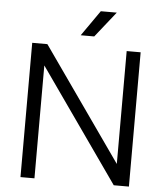

<svg xmlns="http://www.w3.org/2000/svg" viewBox="-61 -1000 903 1054"><g transform="rotate(5 390.0 -473.0)"><path d="M91.5 0V-740H175L612 -118V-740H689V0H605.5L168.5 -622V0ZM353 -804.5 451.5 -945.5H539.5L427.5 -804.5Z"/></g></svg>

Font: Encode Sans Semi Expanded
Style: Regular
Weight: 400
Width: 6
Designer: Multiple Designers
Foundry: Impallari Type
Version: Version 3.000; ttfautohint (v1.8.3) -l 8 -r 50 -G 200 -x 14 